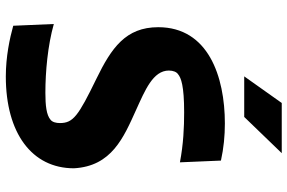

<svg xmlns="http://www.w3.org/2000/svg" viewBox="-184 -794 988 660"><g transform="rotate(90 310.0 -464.0)"><path d="M538 -588.5 532 -729.5C488.5 -739 447 -743 404.5 -743C242.5 -743 73.5 -685.5 73.5 -514C73.5 -402 145 -353 250.5 -301.5C379 -239 403 -221.5 403 -176C403 -163 400 -150.5 392 -144C375.5 -129.5 342.5 -126 299 -126C226.5 -126 137 -134 62.5 -155L68.5 -15.5C111.5 -3.5 174.5 10 243 10C438 10 558.5 -80 558.5 -224C551.5 -354 452.5 -395 357.5 -438C290.5 -468.5 222.5 -496 222.5 -550.5C222.5 -565.5 227.5 -577 235 -582C247.5 -592.5 275 -603 366 -603C417.5 -603 475 -600.5 538 -588.5ZM242.5 -809.5 334 -938.5H506.5L382 -809.5Z"/></g></svg>

Font: Monaspace Argon ExtraBold
Style: Bold
Weight: 800
Designer: Riley Cran & the Lettermatic Team
Foundry: Lettermatic
Version: Version 1.000 (Monaspace Argon)